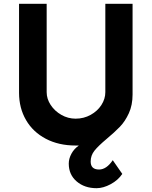

<svg xmlns="http://www.w3.org/2000/svg" viewBox="-20 -756 796 1008"><path d="M456 92Q456 134 500 134Q539 134 572 85L622 157Q600 190 561 211Q522 232 487 232Q424 232 382.5 196.5Q341 161 341 103Q341 77 355 51Q369 25 394 8H377Q288 8 220.5 -27.5Q153 -63 116.5 -126Q80 -189 80 -269V-736H225V-272Q225 -237 246 -205Q267 -173 302 -153Q337 -133 377 -133Q420 -133 456 -153Q492 -173 512.5 -205Q533 -237 533 -272V-736H676V-260Q676 -204 656.5 -161.5Q637 -119 609.5 -90.5Q582 -62 539 -26Q496 10 476 35Q456 60 456 92Z"/></svg>

Font: Josefin Sans
Style: Bold
Weight: 700
Designer: Santiago Orozco
Foundry: Typemade
Version: Version 2.000